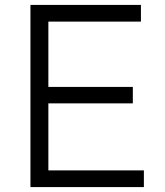

<svg xmlns="http://www.w3.org/2000/svg" viewBox="-20 -762 670 782"><path d="M566 0V-68H177V-341H521V-408H177V-674H554V-742H104V0Z"/></svg>

Font: Cheyenne Sans Light
Style: Regular
Weight: 300
Designer: The Public Sans project authors (U.S. Web Design System), Libre Franklin designed by Pablo Impallari and Rodrigo Fuenzal
Foundry: The Cheyenne Sans Project Authors
Version: Version 2.007